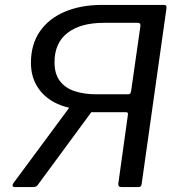

<svg xmlns="http://www.w3.org/2000/svg" viewBox="-20 -762 736 782"><path d="M475 0Q460 0 462 -15L501 -295Q503 -305 493 -305H330V-316Q265 -316 214 -339Q163 -362 134.5 -405Q106 -448 106 -506Q106 -581 142 -633.5Q178 -686 243.5 -714Q309 -742 396 -742H648Q660 -742 658 -728L557 -13Q556 -6 553 -3Q550 0 543 0ZM40 0Q33 0 31.5 -5Q30 -10 36 -18L281 -349L371 -331L134 -9Q132 -5 126.5 -2.5Q121 0 115 0ZM371 -378H503Q512 -378 514 -391L552 -657Q553 -669 541 -669H403Q308 -669 255 -628Q202 -587 202 -508Q202 -461 224 -432Q246 -403 284.5 -390.5Q323 -378 371 -378Z"/></svg>

Font: Libre Franklin
Style: Italic
Weight: 400
Italic angle: -8°
Designer: Pablo Impallari, Rodrigo Fuenzalida, Nhung Nguyen
Foundry: Impallari Type
Version: Version 3.000